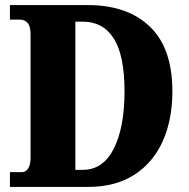

<svg xmlns="http://www.w3.org/2000/svg" viewBox="-20 -734 744 754"><path d="M19 0V-58H66Q82 -58 91 -73Q100 -88 100 -114V-600Q100 -631 88.5 -644Q77 -657 58 -657H19V-714H326Q480 -714 568.5 -629.5Q657 -545 657 -375Q657 -265 619.5 -180.5Q582 -96 508 -48Q434 0 326 0ZM305 -67Q385 -67 427 -150.5Q469 -234 469 -375Q469 -516 427 -582.5Q385 -649 305 -649H276V-67Z"/></svg>

Font: Noto Serif Thai Condensed Black
Style: Regular
Weight: 900
Width: 3
Designer: Monotype Design Team
Foundry: Monotype Imaging Inc.
Version: Version 2.002; ttfautohint (v1.8.4.7-5d5b)